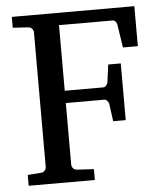

<svg xmlns="http://www.w3.org/2000/svg" viewBox="-50 -715 641 759"><g transform="rotate(-5 270.5 -335.5)"><path d="M452.1 -512.2 438 -604Q436.5 -611.3 432.1 -616.7Q427.7 -622.1 420.9 -622.1H208V-361.8H360.8Q367.7 -361.8 372.8 -368.2Q377.9 -374.5 378.9 -379.9L388.2 -450.2H438V-225.1H388.2L378.9 -294.9Q377.9 -300.3 372.6 -306.6Q367.2 -313 360.8 -313H208V-68.8Q208 -61.5 213.1 -54.7Q218.3 -47.9 229 -46.9L295.9 -43V0H33.2V-43L85.9 -46.9Q96.7 -47.9 101.8 -54.7Q106.9 -61.5 106.9 -68.8V-602.1Q106.9 -609.4 101.8 -616.2Q96.7 -623 85.9 -624L24.9 -627.9V-670.9H511.2V-512.2Z"/></g></svg>

Font: BabelStone Ogham Pictish
Style: Italic
Weight: 400
Italic angle: -30°
Designer: Andrew West
Foundry: BabelStone
Version: Version 1.02 March 14, 2022